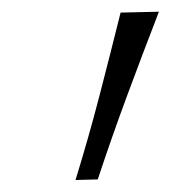

<svg xmlns="http://www.w3.org/2000/svg" viewBox="-20 -706 292 328"><path d="M109 -398.5Q131.5 -471.5 150 -542.8Q168.5 -614 186 -684.5L251.5 -686Q224 -615 197.5 -543.5Q171 -472 147 -399.5Z"/></svg>

Font: Heraclito ExtraLight
Style: Italic
Weight: 200
Italic angle: -12°
Designer: Kostas Bartsokas (font) & Cristiano Sobral (main changes)
Foundry: Kostas Bartsokas (font) & Cristiano Sobral (main changes)
Version: Version 1.00;July 8, 2020;FontCreator 13.0.0.2655 64-bit